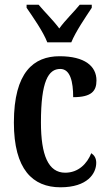

<svg xmlns="http://www.w3.org/2000/svg" viewBox="-20 -786 460 816"><path d="M181 -606H283C301 -651 345 -715 370 -753V-766H319C295 -736 256 -699 232 -665C207 -699 169 -736 144 -766H93V-753C119 -715 164 -651 181 -606ZM237 10C352 10 389 -49 389 -94C389 -114 381 -126 368 -135C350 -90 313 -52 257 -52C185 -52 154 -127 154 -266C154 -442 186 -493 236 -493C279 -493 291 -438 291 -373C369 -373 390 -399 390 -444C390 -505 340 -547 233 -547C124 -547 39 -480 39 -265C39 -66 119 10 237 10Z"/></svg>

Font: Noto Serif Sinhala ExtraCondensed SemiBold
Style: Regular
Weight: 600
Width: 2
Designer: Jelle Bosma - Monotype Design Team
Foundry: Monotype Imaging Inc.
Version: Version 2.007